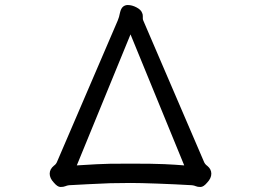

<svg xmlns="http://www.w3.org/2000/svg" viewBox="-20 -732 1040 765"><path d="M471 -706Q479 -712 489 -712Q506 -712 524 -702.5Q542 -693 546 -681Q549 -676 549 -668V-659Q549 -654 551 -650L792 -89Q796 -78 806 -71Q822 -58 822 -40Q822 -22 806 -5Q791 13 779 13Q767 13 760.5 10Q754 7 745 6Q676 2 606.5 -0.5Q537 -3 501 -3Q465 -3 419 -2Q323 2 255 6Q247 7 240 10Q233 13 221 13Q209 13 194 -5Q178 -22 178 -40Q178 -58 195 -72Q204 -78 208 -89L449 -650Q455 -664 458 -681Q462 -699 471 -706ZM714 -73 500 -595 286 -73Q379 -79 417 -79.5Q455 -80 500 -80Q591 -80 634.5 -78Q678 -76 714 -73Z"/></svg>

Font: Moon Stars Kai
Style: Bold
Weight: 700
Designer: GuiWonder
Version: Version 1.101